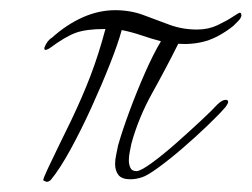

<svg xmlns="http://www.w3.org/2000/svg" viewBox="-20 -368 494 377"><path d="M72 -11Q71 -11 67.5 -12.5Q64 -14 65 -15Q66 -20 73.5 -36Q81 -52 90.5 -71.5Q100 -91 108 -107.5Q116 -124 119 -130Q142 -178 158 -220Q174 -262 187 -311H185Q149 -311 128.5 -303.5Q108 -296 77 -273Q75 -272 73 -271Q71 -270 69 -270Q67 -270 67 -274Q72 -288 82 -294Q111 -320 142.5 -334Q174 -348 206 -348Q236 -348 261.5 -338.5Q287 -329 312.5 -319.5Q338 -310 367 -310Q389 -310 407 -318.5Q425 -327 437 -335Q449 -343 451 -343Q454 -343 454 -337Q453 -332 448 -327Q443 -322 438 -317Q410 -295 384.5 -287.5Q359 -280 330 -282Q306 -234 279 -185.5Q252 -137 238 -86Q237 -80 235 -71Q233 -62 233 -53Q233 -45 236 -38.5Q239 -32 248 -32Q256 -32 278 -48Q300 -64 326 -87Q352 -110 374.5 -131Q397 -152 406 -162Q416 -172 423 -172Q428 -172 428 -168Q428 -165 423 -158Q410 -143 387 -121Q364 -99 338.5 -77Q313 -55 291 -39Q269 -23 259 -20Q247 -16 236 -16Q219 -16 212.5 -24.5Q206 -33 206 -46Q206 -54 208 -63.5Q210 -73 212 -83Q220 -111 234 -149Q248 -187 264.5 -224.5Q281 -262 296 -287Q277 -292 258 -298.5Q239 -305 219 -309Q212 -283 196 -242.5Q180 -202 160 -158Q140 -114 119 -75.5Q98 -37 80 -15Q76 -11 72 -11Z"/></svg>

Font: Hurricane
Style: Regular
Weight: 400
Designer: Robert E. Leuschke
Foundry: Robert E. Leuschke
Version: Version 1.010; ttfautohint (v1.8.3)